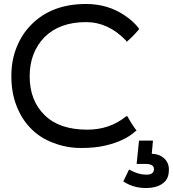

<svg xmlns="http://www.w3.org/2000/svg" viewBox="-20 -733 868 964"><path d="M204 -155Q278 -82 418 -82Q531 -82 612 -148Q613 -145 616 -150Q616 -152 617 -153Q641 -110 665 -78Q663 -71 661 -75Q608 -25 508 -2Q458 10 386 10Q314 10 247 -16Q180 -41 133 -90Q88 -136 62 -204Q37 -269 37 -351Q37 -431 64 -497Q90 -562 138 -610Q240 -713 412 -713Q522 -713 607 -655Q648 -628 676 -592Q678 -584 679 -587Q645 -547 617 -524Q616 -521 614 -526Q613 -528 613 -529Q524 -622 412 -622Q280 -622 204 -547Q129 -470 129 -350Q129 -228 204 -155ZM753 116Q753 90 710 90H673H666L678 -27H748L742 39Q778 40 802 60Q828 83 828 118Q828 155 812 174Q781 211 712 211Q652 211 604 181L599 178L628 118L634 121Q675 144 715 144Q753 144 753 116Z"/></svg>

Font: Rilu
Style: Bold
Weight: 500
Designer: Alí Sinisterra
Foundry: Alí Sinisterra
Version: ""